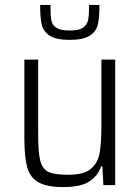

<svg xmlns="http://www.w3.org/2000/svg" viewBox="-20 -752 568 780"><path d="M79 -190V-510H135V-205Q135 -131 144 -97.5Q153 -64 178 -53Q203 -42 258 -42Q321 -42 349.5 -66.5Q378 -91 385 -131.5Q392 -172 392 -246V-510H448V0H400L396 -76H391Q377 -37 342.5 -14.5Q308 8 238 8Q170 8 136 -11.5Q102 -31 90.5 -72.5Q79 -114 79 -190ZM143 -732H185Q185 -690 188.5 -670Q192 -650 209 -639Q226 -628 263 -628Q300 -628 317 -639.5Q334 -651 338 -671Q342 -691 342 -732H384Q384 -681 377.5 -652.5Q371 -624 344.5 -607Q318 -590 263 -590Q208 -590 182 -607Q156 -624 149.5 -652.5Q143 -681 143 -732Z"/></svg>

Font: Saira SemiCondensed Light
Style: Regular
Weight: 300
Width: 4
Designer: Hector Gatti with collaboration of the Omnibus-Type team
Foundry: Omnibus-Type
Version: Version 0.072; ttfautohint (v1.8)